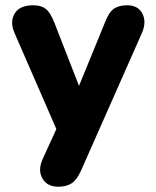

<svg xmlns="http://www.w3.org/2000/svg" viewBox="-20 -520 594 729"><path d="M202 189Q159 189 141 157.5Q123 126 142 84L194 -30L35 -395Q17 -437 35.5 -468.5Q54 -500 107 -500Q136 -500 153.5 -486.5Q171 -473 186 -435L280 -194L379 -436Q393 -473 412 -486.5Q431 -500 463 -500Q504 -500 520.5 -468.5Q537 -437 519 -395L288 127Q272 163 252 176Q232 189 202 189Z"/></svg>

Font: Chiron GoRound TC EB
Style: Regular
Weight: 700
Designer: Ryoko NISHIZUKA 西塚涼子 (kana, bopomofo & ideographs); Paul D. Hunt (Latin, Greek & Cyrillic); Sandoll Communications 산돌커뮤니
Foundry: Adobe
Version: Version 1.000;hotconv 1.1.1;makeotfexe 2.6.0